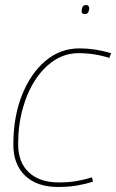

<svg xmlns="http://www.w3.org/2000/svg" viewBox="-20 -732 461 762"><path d="M210 10Q127 10 80 -34.5Q33 -79 33 -158Q33 -268 67 -354Q101 -440 160 -490Q219 -540 295 -540Q357 -540 421 -521L414 -502Q355 -521 292 -521Q240 -521 196.5 -493Q153 -465 120.5 -415.5Q88 -366 70 -300.5Q52 -235 52 -160Q52 -87 95 -47.5Q138 -8 213 -8Q255 -8 287 -14Q319 -20 345 -28L349 -11Q321 -2 287.5 4Q254 10 210 10ZM317 -676Q304 -676 304 -687Q304 -698 308 -705Q312 -712 321 -712Q334 -712 334 -699Q334 -690 330 -683Q326 -676 317 -676Z"/></svg>

Font: Georama Thin
Style: Italic
Weight: 100
Italic angle: -9°
Designer: Jean-Baptiste Levee
Foundry: Production Type
Version: Version 1.000